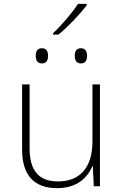

<svg xmlns="http://www.w3.org/2000/svg" viewBox="-20 -969 640 999"><path d="M256 -796V-789H284C336 -831 398 -898 431 -941V-949H386C358 -905 298 -835 256 -796ZM401 -639C425 -639 433 -656 433 -679C433 -700 425 -718 401 -718C378 -718 369 -702 369 -679C369 -655 378 -639 401 -639ZM198 -639C223 -639 230 -657 230 -679C230 -700 223 -718 198 -718C175 -718 166 -703 166 -679C166 -655 175 -639 198 -639ZM277 10C379 10 435 -43 460 -104H463L468 0H500V-530H461V-233C461 -93 392 -25 282 -25C184 -25 134 -79 134 -197V-530H95V-191C95 -59 156 10 277 10Z"/></svg>

Font: Noto Sans Mono ExtraLight
Style: Regular
Weight: 200
Designer: Monotype Design Team
Foundry: Monotype Imaging Inc.
Version: Version 2.014